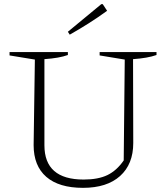

<svg xmlns="http://www.w3.org/2000/svg" viewBox="-20 -896 803 925"><path d="M380 9Q264 9 203 -44Q142 -97 142 -197L148 -609L26 -629V-645H307V-631Q266 -616 194 -611V-196Q194 -31 383 -31Q453 -31 497.5 -52.5Q542 -74 576 -123L581 -609L460 -629V-645H734V-631Q692 -616 621 -611L622 -207Q622 -105 558.5 -48Q495 9 380 9ZM316 -729 307 -743 468 -876H475L496 -844Q452 -812 407 -783.5Q362 -755 316 -729Z"/></svg>

Font: Piazzolla SC ExtraLight
Style: Regular
Weight: 200
Designer: Juan Pablo del Peral
Foundry: Huerta Tipografica
Version: Version 1.330